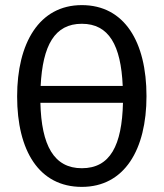

<svg xmlns="http://www.w3.org/2000/svg" viewBox="-20 -720 640 751"><path d="M553 -344C553 -556 467 -700 300 -700C133 -700 47 -551 47 -343C47 -130 133 11 300 11C467 11 553 -135 553 -344ZM300 -627C406 -627 453 -543 460 -384H139C147 -543 194 -627 300 -627ZM300 -62C191 -62 142 -151 138 -318H461C457 -151 411 -62 300 -62Z"/></svg>

Font: FiraMono Nerd Font
Style: Regular
Weight: 400
Designer: Carrois Corporate & Edenspiekermann AG
Foundry: Carrois Corporate GbR & Edenspiekermann AG
Version: Version 003.206;Nerd Fonts 3.3.0